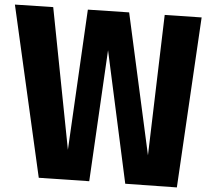

<svg xmlns="http://www.w3.org/2000/svg" viewBox="-20 -796 943 837"><path d="M751 21 526 5 451 -577 369 -6 149 -21 45 -776 212 -765 276 -143 363 -754 543 -742 625 -119 698 -731 859 -720Z"/></svg>

Font: Xiangcui Wave Sans Xiangcui Wave Sans
Style: Regular
Weight: 800
Width: 3
Version: Version 0.920;March 28, 2024;FontCreator 14.0.0.2814 64-bit